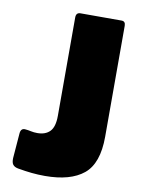

<svg xmlns="http://www.w3.org/2000/svg" viewBox="-85 -800 637 868"><g transform="rotate(10 233.5 -366.0)"><path d="M420 -212Q420 -89 359.5 -39.5Q299 10 182 10Q151 10 121.5 7Q92 4 58 -2Q41 -5 33.5 -14.5Q26 -24 27 -45L36 -159Q38 -185 60 -182Q72 -181 85.5 -178Q99 -175 115 -175Q152 -175 172.5 -196Q193 -217 193 -268V-719Q193 -742 213 -742H402Q420 -742 420 -721V-212Z"/></g></svg>

Font: Libre Franklin Black
Style: Regular
Weight: 900
Designer: Pablo Impallari, Rodrigo Fuenzalida, Nhung Nguyen
Foundry: Impallari Type
Version: Version 3.000